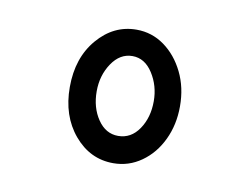

<svg xmlns="http://www.w3.org/2000/svg" viewBox="-43 -695 487 381"><g transform="rotate(10 200.0 -504.5)"><path d="M205 -370Q158 -370 126 -408Q94 -446 94 -504Q94 -563 126.5 -601Q159 -639 205 -639Q236 -639 261 -621Q286 -603 301 -572.5Q316 -542 316 -504Q316 -467 301.5 -436.5Q287 -406 261.5 -388Q236 -370 205 -370ZM205 -425Q231 -425 247 -448.5Q263 -472 263 -505Q263 -536 247 -561Q231 -586 206 -586Q181 -586 164.5 -561.5Q148 -537 148 -505Q148 -472 164 -448.5Q180 -425 205 -425Z"/></g></svg>

Font: Inconsolata Condensed
Style: Regular
Weight: 400
Width: 3
Monospace: yes
Designer: Raph Levien, Cyreal, Brenton Simpson
Foundry: Raph Levien, Cyreal, Google
Version: Version 3.000; ttfautohint (v1.8.2.53-6de2)